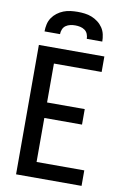

<svg xmlns="http://www.w3.org/2000/svg" viewBox="-102 -1014 705 1074"><g transform="rotate(10 250.0 -477.5)"><path d="M68 0V-735H440V-647H169V-426H383V-338H169V-88H440V0ZM86 -815Q86 -835 90.5 -855.5Q95 -876 106.5 -893Q118 -910 134.5 -922.5Q151 -935 170 -942.5Q189 -950 209.5 -952.5Q230 -955 250 -955Q270 -955 290.5 -952.5Q311 -950 330 -942.5Q349 -935 365.5 -922.5Q382 -910 393.5 -893Q405 -876 409.5 -855.5Q414 -835 414 -815H326Q326 -829 320.5 -842.5Q315 -856 303.5 -864Q292 -872 278 -875Q264 -878 250 -878Q236 -878 222 -875Q208 -872 196.5 -864Q185 -856 179.5 -842.5Q174 -829 174 -815Z"/></g></svg>

Font: Zed Mono Semibold
Style: Regular
Weight: 600
Monospace: yes
Designer: Belleve Invis
Foundry: Belleve Invis
Version: Version 1.0.0; ttfautohint (v1.8.4)